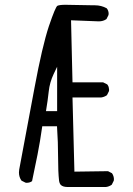

<svg xmlns="http://www.w3.org/2000/svg" viewBox="-20 -770 540 781"><path d="M442.9 -35.2Q443.4 -37.1 443.4 -41.5Q443.4 -45.9 441.7 -52.5Q439.9 -59.1 435.5 -65.4L419.4 -73.7L282.7 -71.8L274.9 -373.5H391.1Q403.8 -375 415 -382.8L423.3 -399.4Q423.8 -401.4 423.8 -404.3Q423.8 -407.2 422.9 -411.1Q421.9 -419.9 416 -426.8L399.4 -435.1H274.9L269 -687.5L381.8 -683.1Q399.9 -683.1 413.1 -692.4L421.4 -709Q421.9 -710.9 421.9 -715.1Q421.9 -719.2 420.2 -725.1Q418.5 -731 414.1 -736.3Q392.1 -748.5 365.7 -748.5Q362.3 -748.5 358.4 -748.5L246.1 -750.5Q221.2 -750.5 212.9 -746.1Q209 -742.7 200.9 -723.6Q192.9 -704.6 178.7 -663.1Q151.9 -582 120.6 -414.1L58.1 -80.1Q57.1 -74.2 57.1 -68.4Q57.1 -49.8 67.4 -35.2L84 -26.9Q85.9 -26.4 87.9 -26.4Q101.6 -26.4 110.4 -33.2Q122.1 -87.9 132.6 -140.9Q143.1 -193.8 151.9 -256.3H211.9Q216.3 -190.4 216.3 -130.1Q216.3 -69.8 220.2 -35.6Q221.7 -23.9 227.5 -17.6Q236.3 -9.3 255.4 -9.3Q257.3 -9.3 259.3 -9.3H259.8H410.6Q423.3 -10.7 434.6 -18.6ZM212.4 -317.9H167Q174.3 -361.3 178.2 -397.9Q182.1 -434.6 198.2 -468.8L212.4 -498.5Z"/></svg>

Font: Bakudai
Style: ExtraLight
Weight: 200
Version: Version 1.48